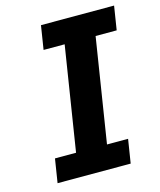

<svg xmlns="http://www.w3.org/2000/svg" viewBox="-104 -751 690 827"><g transform="rotate(-15 241.5 -338.0)"><path d="M376 0 392.8 -106H298.8L372.3 -570H466.3L483.1 -676H157.1L140.3 -570H234.3L160.8 -106H66.8L50 0Z"/></g></svg>

Font: Fog Sans
Style: It
Weight: 700
Foundry: Intel Corporation
Version: Version 1.00